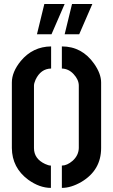

<svg xmlns="http://www.w3.org/2000/svg" viewBox="-20 -916 553 941"><path d="M296.9 -748 333 -896.5H432.6L368.2 -748ZM161.1 -748 197.3 -896.5H296.9L232.4 -748ZM38.1 -190.4V-511.7Q38.1 -563.5 82 -617.2Q140.6 -687.5 230.5 -688.5V-580.1Q179.7 -579.1 154.3 -525.4Q146.5 -507.8 146.5 -496.1V-190.4Q146.5 -137.7 201.2 -112.3Q217.8 -104.5 229.5 -104.5V4.9Q173.8 4.9 118.2 -35.2Q39.1 -93.8 38.1 -190.4ZM283.2 4.9V-104.5Q308.6 -104.5 335.9 -127.9Q365.2 -154.3 366.2 -190.4V-496.1Q366.2 -525.4 340.8 -552.7Q316.4 -579.1 283.2 -580.1V-688.5Q381.8 -688.5 441.4 -603.5Q475.6 -554.7 475.6 -511.7V-190.4Q475.6 -82 378.9 -24.4Q328.1 4.9 283.2 4.9Z"/></svg>

Font: Post No Bills Jaffna
Style: Bold
Weight: 700
Designer: Kosala Senevirathne, Siva Puranthara, Lasantha Premarathna, Tharique Azeez
Foundry: Mooniak
Version: Version 1.220 ; ttfautohint (v1.6)